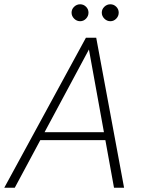

<svg xmlns="http://www.w3.org/2000/svg" viewBox="-30 -876 677 896"><path d="M-10 0 371 -700H419L549 0H502L385 -645L39 0ZM128 -222 148 -259H481L488 -222ZM344 -777Q328 -777 316 -789Q304 -801 304 -817Q304 -833 316 -844.5Q328 -856 344 -856Q360 -856 371.5 -844.5Q383 -833 383 -817Q383 -801 371.5 -789Q360 -777 344 -777ZM485 -777Q469 -777 457 -789Q445 -801 445 -817Q445 -833 457 -844.5Q469 -856 485 -856Q501 -856 512.5 -844.5Q524 -833 524 -817Q524 -801 512.5 -789Q501 -777 485 -777Z"/></svg>

Font: DM Sans 18pt ExtraLight
Style: Italic
Weight: 250
Italic angle: -10°
Designer: Colophon Foundry, Jonny Pinhorn
Foundry: Colophon Foundry
Version: Version 4.004;gftools[0.9.30]